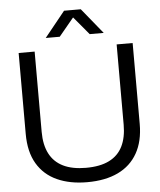

<svg xmlns="http://www.w3.org/2000/svg" viewBox="-62 -991 874 1052"><g transform="rotate(-5 375.5 -464.5)"><path d="M375 9Q280 9 209.5 -23Q139 -55 100.5 -120Q62 -185 62 -284V-729H150V-287Q150 -216 175 -167.5Q200 -119 250 -94.5Q300 -70 375 -70Q453 -70 503 -95Q553 -120 577 -168.5Q601 -217 601 -287V-729H689V-284Q689 -189 652 -123.5Q615 -58 545 -24.5Q475 9 375 9ZM217 -798 330 -938H422L536 -798H459L376 -897L294 -798Z"/></g></svg>

Font: Mona Sans SemiExpanded
Style: Regular
Weight: 400
Width: 6
Designer: Deni Anggara
Foundry: GitHub
Version: Version 2.000